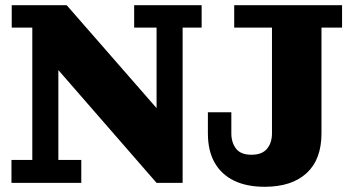

<svg xmlns="http://www.w3.org/2000/svg" viewBox="-20 -702 1350 737"><path d="M581 0 204 -433 236 -682 581 -287ZM24 0V-88H104V-596H25V-682H236L204 -433V-88H292V0ZM581 0 577 -287H581V-596H495V-682H754V-596H681V0ZM996 15Q927 15 878.5 -8.5Q830 -32 804 -77.5Q778 -123 778 -190V-271H868V-190Q868 -155 886 -131.5Q904 -108 945 -108Q986 -108 1005 -131Q1024 -154 1024 -190V-596H879V-682H1293V-596H1214V-190Q1214 -90 1157 -37.5Q1100 15 996 15Z"/></svg>

Font: Montagu Slab 144pt
Style: Bold
Weight: 700
Designer: Florian Karsten
Foundry: Florian Karsten
Version: Version 1.000